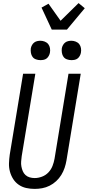

<svg xmlns="http://www.w3.org/2000/svg" viewBox="-20 -1211 567 1239"><path d="M204 8Q175 8 148.5 2Q122 -4 100.5 -19Q79 -34 65 -56Q51 -78 44 -104Q37 -130 38 -158Q39 -186 43 -214L129 -735H208L120 -203Q118 -186 116.5 -169.5Q115 -153 118 -137Q121 -121 127 -106.5Q133 -92 144.5 -81.5Q156 -71 171.5 -66.5Q187 -62 204 -62Q227 -62 251 -71Q275 -80 292.5 -98.5Q310 -117 319 -140.5Q328 -164 332 -187L422 -735H501L409 -176Q405 -152 397 -128Q389 -104 375.5 -82Q362 -60 342.5 -42Q323 -24 300 -12.5Q277 -1 252.5 3.5Q228 8 204 8ZM440 -823Q426 -823 412 -828Q398 -833 390 -844Q382 -855 379.5 -870Q377 -885 379 -900Q381 -910 386.5 -920Q392 -930 400.5 -936.5Q409 -943 419.5 -945.5Q430 -948 441 -948Q455 -948 469 -942.5Q483 -937 491.5 -926Q500 -915 502.5 -900Q505 -885 502 -870Q500 -860 494.5 -850Q489 -840 480.5 -833.5Q472 -827 461.5 -825Q451 -823 440 -823ZM240 -823Q226 -823 212 -828Q198 -833 190 -844Q182 -855 179.5 -870Q177 -885 179 -900Q181 -910 186.5 -920Q192 -930 200.5 -936.5Q209 -943 219.5 -945.5Q230 -948 241 -948Q255 -948 269 -942.5Q283 -937 291.5 -926Q300 -915 302.5 -900Q305 -885 302 -870Q300 -860 294.5 -850Q289 -840 280.5 -833.5Q272 -827 261.5 -825Q251 -823 240 -823ZM314 -1020 248 -1162 293 -1187 371 -1077 487 -1191 527 -1158 412 -1020Z"/></svg>

Font: Iosevka Term Oblique
Style: Regular
Weight: 400
Italic angle: -9°
Monospace: yes
Designer: Belleve Invis
Foundry: Belleve Invis
Version: Version 31.4.0